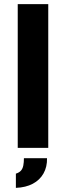

<svg xmlns="http://www.w3.org/2000/svg" viewBox="-20 -717 320 931"><path d="M214 0H66V-697H214ZM57 194V125Q73 120 81.5 110.5Q90 101 93 85.5Q96 70 96 50H208Q209 92 191 124Q173 156 139 174Q105 192 57 194Z"/></svg>

Font: Maven Pro
Style: Bold
Weight: 700
Designer: Joe Prince
Foundry: Joe Prince
Version: Version 2.103